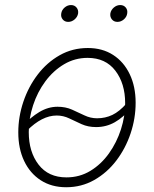

<svg xmlns="http://www.w3.org/2000/svg" viewBox="-20 -748 625 779"><path d="M248.5 11.7Q189 11.7 145.3 -16.6Q101.6 -44.9 77.9 -95Q54.2 -145 54.2 -210.9Q54.2 -273.9 74.7 -335Q95.2 -396 132.8 -445.3Q170.4 -494.6 222.2 -523.9Q273.9 -553.2 336.4 -553.2Q395.5 -553.2 439 -525.1Q482.4 -497.1 506.3 -447Q530.3 -397 530.3 -331.1Q530.3 -267.6 509.8 -206.5Q489.3 -145.5 451.7 -96.2Q414.1 -46.9 362.3 -17.6Q310.5 11.7 248.5 11.7ZM249.5 -28.3Q303.2 -28.3 346.9 -54.9Q390.6 -81.5 422.1 -125.7Q453.6 -169.9 470.7 -223.1Q487.8 -276.4 487.8 -329.6Q487.8 -409.2 448 -461.2Q408.2 -513.2 335.4 -513.2Q283.7 -513.2 240 -487.3Q196.3 -461.4 164.1 -418Q131.8 -374.5 114.3 -321Q96.7 -267.6 96.7 -211.9Q96.7 -131.8 136.5 -80.1Q176.3 -28.3 249.5 -28.3ZM89.4 -217.8 71.8 -237.3Q104 -272 139.6 -293.5Q175.3 -314.9 213.4 -314.9Q246.1 -314.9 272.2 -303.2Q298.3 -291.5 322.8 -279.8Q347.2 -268.1 374 -268.1Q407.2 -268.1 435.8 -281.7Q464.4 -295.4 493.2 -328.1L512.7 -310.5Q481 -272 446 -252.2Q411.1 -232.4 370.1 -232.4Q337.4 -232.4 311.3 -244.1Q285.2 -255.9 261 -267.6Q236.8 -279.3 210 -279.3Q150.4 -279.3 89.4 -217.8ZM256.8 -659.2Q242.7 -659.2 234.4 -669.2Q226.1 -679.2 228.5 -693.4Q230.5 -707.5 242.2 -717.5Q253.9 -727.5 268.1 -727.5Q282.2 -727.5 290.5 -717.5Q298.8 -707.5 296.9 -693.4Q294.4 -679.2 282.7 -669.2Q271 -659.2 256.8 -659.2ZM456.5 -659.2Q442.4 -659.2 434.1 -669.2Q425.8 -679.2 427.7 -693.4Q430.2 -707.5 441.9 -717.5Q453.6 -727.5 467.8 -727.5Q481.9 -727.5 490.2 -717.5Q498.5 -707.5 496.1 -693.4Q494.1 -679.2 482.4 -669.2Q470.7 -659.2 456.5 -659.2Z"/></svg>

Font: Inter Extra Light
Style: Italic
Weight: 200
Italic angle: -9.39999°
Designer: Rasmus Andersson
Foundry: rsms
Version: Version 4.000;git-3c8e0fc